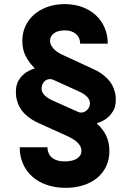

<svg xmlns="http://www.w3.org/2000/svg" viewBox="-20 -757 633 924"><path d="M57.2 -328.1Q58.9 -350.5 68.2 -367.4Q77.4 -384.2 90.4 -396.3Q103.3 -408.4 118.4 -416Q133.5 -423.7 147 -427.6V-428.6Q120 -454.9 103.5 -487.2Q87 -519.5 87.4 -560.4Q87.4 -598.7 102.3 -631Q117.2 -663.4 144.2 -687Q171.2 -710.6 208.8 -723.9Q246.4 -737.2 291.2 -737.2Q338.1 -737.2 376.2 -723Q414.4 -708.8 441.6 -683.4Q468.8 -658 483.7 -623Q498.6 -588.1 498.6 -546.9H365.8Q365.8 -560.4 361 -572.1Q356.2 -583.8 346.9 -592.3Q337.7 -600.9 323.7 -605.8Q309.7 -610.8 291.2 -610.8Q277 -610.8 264.2 -607.8Q251.4 -604.8 241.8 -598.4Q232.2 -592 226.6 -582.6Q220.9 -573.2 220.9 -560.4Q220.9 -547.6 227.5 -536.6Q234 -525.6 244 -516.5Q253.9 -507.5 265.8 -500.7Q277.7 -494 288.4 -489.7L424.4 -426.8Q433.9 -422.6 446.6 -416Q459.2 -409.4 472.3 -399.7Q485.4 -389.9 498 -377.1Q510.7 -364.3 519.9 -347.5Q529.1 -330.6 533.9 -309.7Q538.7 -288.7 536.6 -262.8Q534.4 -240.4 524.9 -223.5Q515.3 -206.7 502 -194.6Q488.6 -182.5 473.9 -175.1Q459.2 -167.6 447.4 -164.1L445.7 -162.6Q475.9 -136 491.1 -103.7Q506.4 -71.4 506.4 -30.5Q506.4 11.7 490.4 44.6Q474.4 77.4 446.2 100.3Q418 123.2 379.4 135.1Q340.9 147 296.2 147Q247.2 147 206.3 133.2Q165.5 119.3 136.4 93.8Q107.2 68.2 91.1 32.1Q74.9 -3.9 74.9 -48.3H208.5Q208.5 -31.6 214.7 -18.5Q220.9 -5.3 232.4 3.4Q244 12.1 260.7 16.3Q277.3 20.6 297.9 19.5Q311.4 19.2 324.8 16.3Q338.1 13.5 348.5 7.3Q359 1.1 365.4 -8.2Q371.8 -17.4 371.8 -30.5Q371.8 -44.4 365.2 -55.4Q358.7 -66.4 348.9 -74.9Q339.1 -83.5 327.6 -89.8Q316.1 -96.2 306.1 -101.2L170.1 -162.6Q160.5 -166.9 147.7 -173.7Q134.9 -180.4 121.6 -190Q108.3 -199.6 95.7 -212.5Q83.1 -225.5 73.9 -242.5Q64.6 -259.6 59.8 -280.9Q55 -302.2 57.2 -328.1ZM238.3 -271 356.9 -218Q363.6 -215.2 370.4 -215.2Q377.5 -215.2 384.6 -218Q391.7 -220.9 397.5 -226Q403.4 -231.2 407.5 -238.6Q411.6 -246.1 412.6 -255Q415.1 -273.1 400.6 -289.6Q386 -306.1 355.1 -319.2L236.5 -372.9Q229 -376.4 220.9 -376.4Q205.6 -376.4 193.9 -365.2Q182.2 -354 180.4 -335.9Q177.6 -316.8 192.8 -300.2Q208.1 -283.7 238.3 -271Z"/></svg>

Font: Cannonade
Style: Bold
Weight: 700
Designer: Rasmus Andersson
Foundry: rsms
Version: Version 3.012;git-f93a4a705